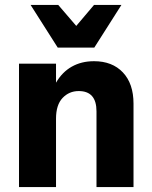

<svg xmlns="http://www.w3.org/2000/svg" viewBox="-20 -758 614 778"><path d="M472 -738 362 -565H214L104 -738H216L289 -653L361 -738ZM521 -338V0H371V-307Q371 -389 299 -389Q260 -389 233.5 -361Q207 -333 207 -277V0H57V-500H207V-423Q232 -466 271 -488Q310 -510 361 -510Q435 -510 478 -464.5Q521 -419 521 -338Z"/></svg>

Font: CBA Beacon Sans Extra Bold
Style: Regular
Weight: 800
Designer: Wei Huang
Foundry: Wei Huang
Version: Version 1.002